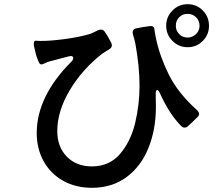

<svg xmlns="http://www.w3.org/2000/svg" viewBox="-20 -852 1040 915"><path d="M976 -729Q976 -687 946.5 -657Q917 -627 874 -627Q832 -627 802 -657Q772 -687 772 -729Q772 -772 802 -802Q832 -832 874 -832Q917 -832 946.5 -802Q976 -772 976 -729ZM931 -729Q931 -753 914.5 -769.5Q898 -786 874 -786Q850 -786 834 -770Q818 -754 818 -729Q818 -706 834 -689.5Q850 -673 874 -673Q897 -673 914 -689.5Q931 -706 931 -729ZM919 -327Q929 -317 929 -309Q929 -301 920 -293Q891 -264 876 -251Q869 -244 860 -244Q850 -244 843 -252Q787 -308 742 -408Q735 -423 729 -423Q722 -423 722 -404Q723 -384 723 -343Q723 -235 687.5 -147Q652 -59 583 -8Q514 43 418 43Q340 43 280 9Q220 -25 187.5 -84.5Q155 -144 155 -217Q155 -393 320 -558Q329 -567 329 -575Q329 -585 317 -585Q314 -585 306 -583L215 -559Q207 -557 194.5 -551Q182 -545 179 -545Q171 -545 167.5 -551Q164 -557 159 -570Q150 -593 142 -632Q141 -636 141 -643Q141 -658 150 -658L168 -657Q213 -656 282.5 -665Q352 -674 405 -689Q425 -696 445 -707Q453 -711 461 -711Q472 -711 479 -701Q496 -677 510 -648Q513 -642 513 -636Q513 -624 499 -616Q491 -612 467 -596Q373 -523 313 -423Q253 -323 253 -227Q253 -152 298.5 -105.5Q344 -59 418 -59Q502 -59 553 -119.5Q604 -180 624.5 -267.5Q645 -355 645 -444Q645 -534 625 -645Q618 -675 614 -686Q612 -694 612 -697Q612 -713 630 -717Q663 -724 690 -727L697 -728Q712 -728 715 -718Q719 -688 724 -666Q742 -582 785 -495.5Q828 -409 919 -327Z"/></svg>

Font: Shippori Gochic B2 Bold
Style: Regular
Weight: 700
Designer: FONTDASU
Foundry: FONTDASU / Google Inc. / but / Adobe
Version: Version 1.130